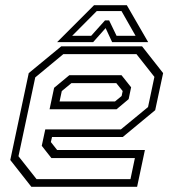

<svg xmlns="http://www.w3.org/2000/svg" viewBox="-20 -718 666 738"><path d="M526 -540 607 -437 576.5 -294.5 452 -191.5H180L175.5 -172L199.5 -141.5H537L507 0H100.5L19.5 -103L90.5 -437L215.5 -540ZM447 -429 484 -382.5 474.5 -337 428 -298H170.5L188 -380.5L246.5 -429ZM504.5 -510H223.5L115.5 -420.5L51 -117.5L120.5 -29.5H481.5L498.5 -110.5H177.5L140.5 -157.5L154 -220.5H444.5L549 -306.5L573.5 -422.5ZM427 -398.5H254.5L217.5 -368L209 -328H422L447.5 -349L451.5 -368ZM341.5 -698H467.5L549.5 -556H411L386 -610L338 -556H199.5ZM352 -675.5 257.5 -580.5H330.5L383.5 -639.5H399.5L428 -580.5H501L447 -675.5Z"/></svg>

Font: Tourney Thin Light
Style: Italic
Weight: 300
Italic angle: -12°
Version: Version 1.015